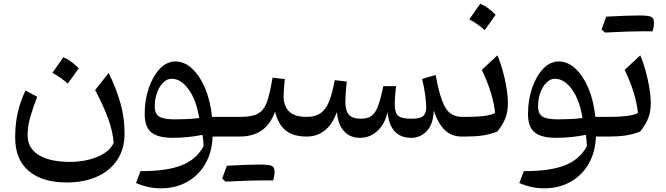

<svg xmlns="http://www.w3.org/2000/svg" viewBox="-20 -729 3555 1025"><path d="M586.9 33.7Q581.5 -31.2 555.9 -100.1Q530.3 -168.9 487.8 -248.5L560.5 -339.8Q602.1 -252.9 623.5 -176.3Q645 -99.6 645 -16.6Q645 65.4 606.4 124Q567.9 182.6 498.3 213.9Q428.7 245.1 335.4 245.1Q206.1 245.1 133.5 183.8Q61 122.6 61 4.9Q61 -67.4 74.5 -127Q87.9 -186.5 116.2 -246.1L178.7 -212.4Q159.2 -162.6 143.3 -109.9Q127.4 -57.1 127.4 -8.8Q127.4 33.7 147 61.5Q166.5 89.4 199.2 105.7Q231.9 122.1 272 128.7Q312 135.3 352.5 135.3Q404.8 135.3 452.6 123.8Q500.5 112.3 536.1 89.6Q571.8 66.9 586.9 33.7ZM317.9 -423.3Q356 -408.7 400.4 -364.7Q386.2 -344.2 371.8 -324Q357.4 -303.7 341.8 -282.7Q304.7 -315.9 259.8 -340.3Q274.9 -361.8 289.1 -381.8Q303.2 -401.9 317.9 -423.3Z M916.5 -400.9Q963.9 -400.9 1004.9 -363.3Q1045.9 -325.7 1074.5 -259Q1103 -192.4 1111.8 -105H1168.9V0H1115.2Q1111.8 83.5 1076.2 145.5Q1040.5 207.5 979.2 241.9Q918 276.4 836.9 276.4Q772 276.4 706.1 248L730 184.6Q870.1 185.1 950 153.3Q1029.8 121.6 1066.9 50.8Q1066.4 34.7 1064.9 21Q1063.5 7.3 1061 -9.3Q1024.4 -1.5 983.6 2.7Q942.9 6.8 901.4 6.8Q824.2 6.8 788.3 -22Q752.4 -50.8 752.4 -120.6Q752.4 -195.8 774.4 -259.5Q796.4 -323.2 833.5 -362.1Q870.6 -400.9 916.5 -400.9ZM896 -308.6Q871.6 -308.6 851.1 -288.1Q830.6 -267.6 818.4 -234.1Q806.2 -200.7 806.2 -161.6Q806.2 -120.6 830.6 -106.2Q855 -91.8 913.1 -91.8Q943.4 -91.8 977.8 -93.3Q1012.2 -94.7 1043.5 -99.1Q1027.3 -197.3 986.3 -252.9Q945.3 -308.6 896 -308.6Z M1386.2 233.9Q1317.9 233.9 1184.1 240.7L1166 224.1Q1172.9 206.1 1179 189.2Q1185.1 172.4 1191.4 155.8Q1309.1 149.4 1364.5 149.4Q1419.9 149.4 1432.9 157.7Q1445.8 166 1445.8 188Q1445.8 210 1438 234.4ZM1168.9 0Q1152.3 0 1152.3 -33.2V-71.8Q1152.3 -105 1168.9 -105H1258.3Q1305.7 -105 1335.4 -113.5Q1365.2 -122.1 1383.3 -144.5Q1401.4 -167 1412.8 -208.3Q1424.3 -249.5 1435.1 -314.5L1500.5 -306.6Q1497.6 -279.3 1495.8 -255.9Q1494.1 -232.4 1494.1 -213.4Q1494.1 -163.1 1523.4 -134Q1552.7 -105 1617.2 -105H1617.7V0H1617.2Q1545.4 0 1505.4 -32.5Q1465.3 -64.9 1448.2 -133.3Q1402.3 0 1258.8 0Z M2174.8 6.8Q2118.7 6.8 2086.7 -28.3Q2054.7 -63.5 2049.3 -130.4Q2034.2 -65.4 1994.1 -29.3Q1954.1 6.8 1901.9 6.8Q1848.6 6.8 1816.7 -28.6Q1784.7 -64 1778.3 -130.4Q1753.4 -63 1712.4 -31.5Q1671.4 0 1617.7 0Q1601.1 0 1601.1 -33.2V-71.8Q1601.1 -105 1617.7 -105Q1662.1 -105 1690.2 -123.8Q1718.3 -142.6 1736.1 -185.5Q1753.9 -228.5 1767.1 -301.3L1831.1 -293.5Q1828.1 -266.6 1825.9 -235.4Q1823.7 -204.1 1823.7 -187Q1823.7 -138.2 1842.5 -116.7Q1861.3 -95.2 1907.2 -95.2Q1941.9 -95.2 1962.9 -109.9Q1983.9 -124.5 1998 -162.4Q2012.2 -200.2 2026.4 -269H2094.2Q2091.8 -252.4 2089.6 -221.9Q2087.4 -191.4 2087.4 -171.9Q2087.4 -127 2105.2 -111.1Q2123 -95.2 2177.2 -95.2Q2225.1 -95.2 2240.2 -110.6Q2255.4 -126 2255.4 -155.8Q2255.4 -178.2 2250 -220.7Q2244.6 -263.2 2233.4 -307.6L2305.7 -328.6Q2326.2 -212.4 2355.2 -158.7Q2384.3 -105 2446.8 -105H2452.6V0H2445.3Q2388.7 0 2352.8 -36.4Q2316.9 -72.8 2295.9 -138.7Q2292.5 -64.9 2258.3 -29.1Q2224.1 6.8 2174.8 6.8Z M2543.5 -709Q2581.5 -694.3 2626 -650.4Q2611.8 -629.9 2597.4 -609.6Q2583 -589.4 2567.4 -568.4Q2530.3 -601.6 2485.4 -626Q2500.5 -647.5 2514.6 -667.5Q2528.8 -687.5 2543.5 -709ZM2452.6 0Q2436 0 2436 -33.2V-71.8Q2436 -105 2452.6 -105H2476.6Q2521.5 -105 2561.3 -109.6Q2601.1 -114.3 2623 -125.5Q2618.7 -173.3 2601.3 -231.4Q2584 -289.6 2552.2 -356L2635.3 -433.6Q2650.4 -399.9 2663.1 -354.2Q2675.8 -308.6 2683.6 -262Q2691.4 -215.3 2691.4 -179.2Q2691.4 -133.3 2678.5 -99.4Q2665.5 -65.4 2635.3 -26.9Q2596.7 -11.7 2557.6 -5.9Q2518.6 0 2465.8 0Z M2962.9 -400.9Q3010.3 -400.9 3051.3 -363.3Q3092.3 -325.7 3120.8 -259Q3149.4 -192.4 3158.2 -105H3215.3V0H3161.6Q3158.2 83.5 3122.6 145.5Q3086.9 207.5 3025.6 241.9Q2964.4 276.4 2883.3 276.4Q2818.4 276.4 2752.4 248L2776.4 184.6Q2916.5 185.1 2996.3 153.3Q3076.2 121.6 3113.3 50.8Q3112.8 34.7 3111.3 21Q3109.9 7.3 3107.4 -9.3Q3070.8 -1.5 3030 2.7Q2989.3 6.8 2947.8 6.8Q2870.6 6.8 2834.7 -22Q2798.8 -50.8 2798.8 -120.6Q2798.8 -195.8 2820.8 -259.5Q2842.8 -323.2 2879.9 -362.1Q2917 -400.9 2962.9 -400.9ZM2942.4 -308.6Q2918 -308.6 2897.5 -288.1Q2877 -267.6 2864.7 -234.1Q2852.5 -200.7 2852.5 -161.6Q2852.5 -120.6 2877 -106.2Q2901.4 -91.8 2959.5 -91.8Q2989.7 -91.8 3024.2 -93.3Q3058.6 -94.7 3089.8 -99.1Q3073.7 -197.3 3032.7 -252.9Q2991.7 -308.6 2942.4 -308.6Z M3411.6 -562Q3343.3 -562 3209.5 -555.2L3191.4 -571.8Q3198.2 -589.8 3204.3 -606.7Q3210.4 -623.5 3216.8 -640.1Q3334.5 -646.5 3389.9 -646.5Q3445.3 -646.5 3458.3 -638.2Q3471.2 -629.9 3471.2 -607.9Q3471.2 -585.9 3463.4 -561.5ZM3215.3 0Q3198.7 0 3198.7 -33.2V-71.8Q3198.7 -105 3215.3 -105H3239.3Q3284.2 -105 3324 -109.6Q3363.8 -114.3 3385.7 -125.5Q3381.3 -173.3 3364 -231.4Q3346.7 -289.6 3314.9 -356L3397.9 -433.6Q3413.1 -399.9 3425.8 -354.2Q3438.5 -308.6 3446.3 -262Q3454.1 -215.3 3454.1 -179.2Q3454.1 -133.3 3441.2 -99.4Q3428.2 -65.4 3397.9 -26.9Q3359.4 -11.7 3320.3 -5.9Q3281.2 0 3228.5 0Z"/></svg>

Font: Pinar-FD Medium
Style: Regular
Weight: 500
Designer: Amin Abedi
Version: Version 3.000